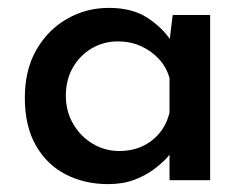

<svg xmlns="http://www.w3.org/2000/svg" viewBox="-20 -457 632 487"><path d="M254 10Q195 10 147 -14.5Q99 -39 71 -88Q43 -137 43 -209Q43 -280 72.5 -331Q102 -382 150.5 -409.5Q199 -437 256 -437Q316 -437 354.5 -411.5Q393 -386 415 -352L408 -336L418 -419H513V0H410V-105L421 -80Q417 -72 404 -57.5Q391 -43 369.5 -27Q348 -11 319.5 -0.5Q291 10 254 10ZM282 -74Q315 -74 341 -86Q367 -98 385 -120Q403 -142 410 -172V-259Q402 -287 383 -307.5Q364 -328 337.5 -340Q311 -352 279 -352Q243 -352 213 -334.5Q183 -317 165 -286Q147 -255 147 -214Q147 -175 165.5 -143Q184 -111 215 -92.5Q246 -74 282 -74Z"/></svg>

Font: Josefin Sans Thin Medium
Style: Regular
Weight: 500
Version: Version 2.000